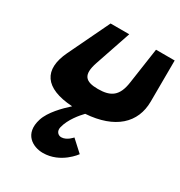

<svg xmlns="http://www.w3.org/2000/svg" viewBox="-215 -727 1173 1248"><g transform="rotate(30 372.0 -102.5)"><path d="M163.2 195C122.6 323 214.1 372 289.1 372C422.1 372 501.4 259 501.4 259L417.2 182C417.2 182 382.7 224 341.7 224C318.7 224 296.8 204 305 170C321.2 103 374.7 41 400.9 14C616.2 -1 729.4 -107 730 -268L731.3 -577H591.3L552.1 -308C536.8 -201 488.6 -167 391.6 -167C295.6 -167 262.8 -201 299.1 -308L390.3 -577H250.3L102 -268C23.9 -104 87.8 1 302.9 14C254.1 58 184.4 128 163.2 195Z"/></g></svg>

Font: Hussar Milosc
Style: Obl
Weight: 700
Foundry: Cannot Into Space Fonts
Version: Version 1.02